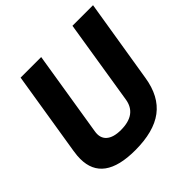

<svg xmlns="http://www.w3.org/2000/svg" viewBox="-182 -859 1029 1029"><g transform="rotate(-45 332.5 -345.0)"><path d="M275 10Q34 10 34 -166Q34 -177 35 -190Q36 -203 39 -222L116 -700H272L194 -216Q186 -170 213.5 -145.5Q241 -121 298 -121Q417 -121 432 -219L509 -700H665L588 -226Q569 -105 492.5 -47.5Q416 10 275 10Z"/></g></svg>

Font: Georama
Style: Bold Italic
Weight: 700
Italic angle: -9°
Designer: Jean-Baptiste Levee
Foundry: Production Type
Version: Version 1.000